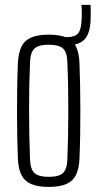

<svg xmlns="http://www.w3.org/2000/svg" viewBox="-20 -746 392 773"><path d="M176 6.5Q132 6.5 105.2 -5.2Q78.5 -17 66 -42.2Q53.5 -67.5 52 -108.5Q50.5 -144 49.5 -190.8Q48.5 -237.5 48.5 -289.5Q48.5 -341.5 49.2 -393.2Q50 -445 52 -491Q54 -532.5 66.2 -557.8Q78.5 -583 105.2 -594.8Q132 -606.5 176 -606.5Q221 -606.5 247.8 -594.8Q274.5 -583 286.5 -557.5Q298.5 -532 300 -491Q301.5 -450.5 302.5 -403Q303.5 -355.5 303.5 -305.2Q303.5 -255 302.8 -205Q302 -155 300 -108.5Q298.5 -67.5 286.2 -42.2Q274 -17 247.2 -5.2Q220.5 6.5 176 6.5ZM176 -34Q218.5 -34 234 -49.8Q249.5 -65.5 251 -100.5Q253 -146.5 254 -195.5Q255 -244.5 255 -295.5Q255 -346.5 254.2 -397.8Q253.5 -449 251 -499.5Q249.5 -537 232.8 -551.5Q216 -566 176 -566Q135.5 -566 119 -550.8Q102.5 -535.5 101 -497Q99 -453 98 -404.5Q97 -356 97 -305.2Q97 -254.5 98 -203.2Q99 -152 101 -102.5Q102.5 -64.5 119 -49.2Q135.5 -34 176 -34ZM250.5 -564Q246 -564 242 -564.5Q238 -565 233.5 -566L232.5 -596.5Q237 -596.5 241.5 -596.5Q246 -596.5 250.5 -596.5Q281 -597 293.5 -610.8Q306 -624.5 308 -658.5Q309 -671.5 309.2 -683.2Q309.5 -695 309 -705.8Q308.5 -716.5 308 -726.5H344.5Q345 -715.5 345.2 -704.5Q345.5 -693.5 345.2 -682.2Q345 -671 344.5 -659.5Q341.5 -609 319.5 -586.5Q297.5 -564 250.5 -564Z"/></svg>

Font: Big Shoulders Text ExtraLight
Style: Regular
Weight: 250
Version: Version 2.002